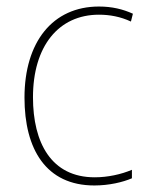

<svg xmlns="http://www.w3.org/2000/svg" viewBox="-20 -558 454 588"><path d="M269 10C314 10 356 0 384 -12V-38C351 -24 310 -15 270 -15C137 -15 81 -121 81 -260C81 -416 159 -513 283 -513C316 -513 349 -507 381 -492L387 -516C356 -530 323 -538 283 -538C141 -538 55 -429 55 -259C55 -101 121 10 269 10Z"/></svg>

Font: Noto Sans Thai Looped SemiCondensed Thin
Style: Regular
Weight: 100
Width: 4
Designer: Sasikarn Vongin, Ben Mitchell
Foundry: The Fontpad Ltd
Version: Version 1.001